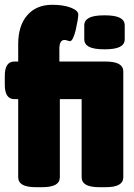

<svg xmlns="http://www.w3.org/2000/svg" viewBox="-34 -780 560 802"><path d="M118 2Q78 2 60 -8.5Q42 -19 42 -40V-366H26Q-14 -366 -14 -426V-463Q-14 -523 26 -523H42V-596Q42 -673 80 -716.5Q118 -760 184 -760Q231 -760 262 -748Q293 -736 293 -719Q293 -711 290 -693Q287 -675 282.5 -655.5Q278 -636 271.5 -622Q265 -608 258 -608Q254 -608 248 -610.5Q242 -613 235 -613Q214 -613 214 -576V-523H405Q445 -523 463 -512.5Q481 -502 481 -481V-40Q481 -19 463 -8.5Q445 2 405 2H383Q343 2 325 -8.5Q307 -19 307 -40V-366H216V-40Q216 -19 198 -8.5Q180 2 140 2ZM403 -574Q358 -574 338 -584.5Q318 -595 318 -616V-674Q318 -695 338 -705.5Q358 -716 403 -716Q447 -716 467 -705.5Q487 -695 487 -674V-616Q487 -595 467 -584.5Q447 -574 403 -574Z"/></svg>

Font: Asap Condensed Black
Style: Regular
Weight: 900
Width: 3
Designer: Pablo Cosgaya
Foundry: Omnibus-Type
Version: Version 3.001; ttfautohint (v1.8.4.7-5d5b)